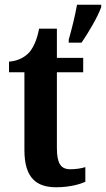

<svg xmlns="http://www.w3.org/2000/svg" viewBox="-20 -780 447 810"><path d="M270 -613V-600H324C353 -642 392 -708 407 -750V-760H305C297 -715 282 -654 270 -613ZM217 10C277 10 320 -4 340 -13V-75C321 -69 299 -66 276 -66C235 -66 220 -93 220 -156V-475H331V-536H220V-659H145C136 -612 122 -583 106 -562C88 -541 59 -523 18 -520V-475H83V-147C83 -30 133 10 217 10Z"/></svg>

Font: Noto Serif Tamil Condensed
Style: Bold Italic
Weight: 700
Width: 3
Italic angle: -12°
Designer: Indian Type Foundry, Tom Grace, and the Monotype Design Team
Foundry: Monotype Imaging Inc.
Version: Version 2.003